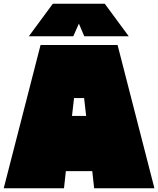

<svg xmlns="http://www.w3.org/2000/svg" viewBox="-20 -1012 850 1032"><path d="M810 0H486L476 -92H334L324 0H0L198 -770H612ZM378 -485 367 -389H443L432 -485ZM543 -992 672 -817H433L404 -885L374 -817H135L264 -992Z"/></svg>

Font: Gasoek One
Style: Regular
Weight: 400
Designer: Jiashuo Zhang
Foundry: JAMO
Version: Version 1.000; ttfautohint (v1.8.4.7-5d5b);gftools[0.9.29]